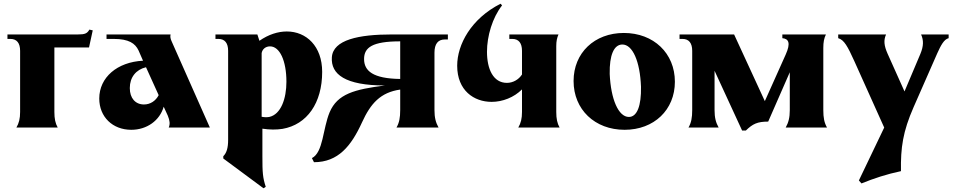

<svg xmlns="http://www.w3.org/2000/svg" viewBox="-20 -685 5134 1031"><path d="M68 0H290C277 -23 272 -48 272 -84V-430H458L478 -522L460 -526C448 -505 436 -500 398 -500H20V-476H36C70 -476 88 -454 88 -412V-84C88 -48 82 -24 68 0Z M886 0H1107L903 -460C895 -477 893 -488 896 -500H552V-476H591C672 -476 706 -452 724 -414L748 -359C609 -352 513 -269 513 -156C513 -58 584 12 685 12C769 12 838 -38 859 -112L881 -64C892 -37 894 -19 886 0ZM677 -212C677 -270 710 -311 764 -324L832 -174C816 -143 787 -124 753 -124C707 -124 677 -158 677 -212Z M1389 154V6C1428 12 1464 12 1497 7C1629 -16 1710 -132 1710 -299C1710 -437 1625 -516 1520 -516C1473 -516 1422 -500 1373 -466L1362 -500H1137V-476H1153C1187 -476 1205 -454 1205 -412V66C1205 109 1197 136 1179 154V166L1395 326L1407 318C1391 269 1389 243 1389 154ZM1518 -246C1518 -156 1489 -71 1426 -57C1413 -55 1400 -55 1385 -58V-400C1389 -422 1407 -436 1430 -436C1482 -436 1518 -359 1518 -246Z M2313 -94V-402C2313 -449 2332 -473 2368 -473H2385V-500H2083C1908 -500 1768 -472 1762 -377C1756 -286 1834 -226 2047 -226C1883 -205 1792 -181 1750 -82C1713 7 1716 133 1655 164L1666 186C1796 186 1866 99 1924 -28C1970 -129 2023 -189 2129 -204V-94C2129 -53 2124 -26 2109 0H2335C2320 -27 2313 -53 2313 -94ZM1935 -368C1935 -430 1979 -463 2129 -463V-261C1983 -263 1935 -304 1935 -368Z M2676 -656 2668 -665C2510 -585 2435 -446 2435 -332C2435 -199 2525 -138 2620 -138C2679 -138 2740 -162 2783 -205V-84C2783 -48 2777 -24 2763 0H2985C2972 -23 2967 -48 2967 -84V-437C2967 -464 2971 -482 2979 -500H2715V-476H2731C2765 -476 2783 -454 2783 -412V-285C2765 -257 2734 -240 2702 -240C2628 -240 2595 -315 2595 -407C2595 -491 2624 -590 2676 -656Z M3334 12C3492 12 3604 -95 3604 -246C3604 -399 3490 -508 3330 -508C3172 -508 3060 -401 3060 -250C3060 -97 3174 12 3334 12ZM3357 -57C3301 -57 3260 -152 3254 -288C3252 -390 3277 -445 3321 -446C3377 -447 3417 -355 3422 -219C3424 -117 3401 -57 3357 -57Z M3985 16C4022 -20 4047 -32 4105 -32L4221 -297V-94C4221 -53 4214 -27 4199 0H4421C4406 -26 4401 -53 4401 -94V-427C4401 -459 4405 -479 4415 -500H4181V-480C4215 -477 4227 -454 4199 -392L4087 -142L3922 -500H3629V-476H3645C3679 -476 3697 -454 3697 -412V-94C3697 -53 3692 -26 3677 0H3839C3824 -27 3817 -53 3817 -94V-305L3965 16Z M4606 300C4672 273 4742 250 4818 234C4816 108 4828 22 4886 -110L5013 -399C5032 -441 5049 -474 5074 -480V-500H4926C4940 -469 4940 -438 4922 -395L4837 -194L4746 -397C4727 -440 4724 -469 4738 -500H4481V-480C4513 -471 4532 -435 4567 -358L4728 0L4592 284Z"/></svg>

Font: Sinistre Bold
Style: Regular
Weight: 900
Designer: Jules Durand
Foundry: Collletttivo
Version: Version 69.420;Glyphs 3.2 (3217)